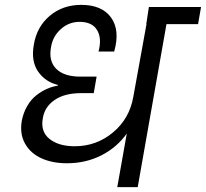

<svg xmlns="http://www.w3.org/2000/svg" viewBox="-20 -769 846 789"><path d="M254.9 -98.1Q195.8 -98.1 150.9 -118.2Q106 -138.2 83 -178.7Q60.1 -219.2 69.8 -273.9Q76.2 -306.2 91.6 -332.8Q106.9 -359.4 127.9 -376.2Q148.9 -393.1 171.6 -403.3Q194.3 -413.6 217.8 -417V-419.9Q166 -432.6 136.5 -475.1Q106.9 -517.6 119.1 -585.9Q131.3 -659.2 184.6 -704.1Q237.8 -749 314 -749Q398.9 -749 436.5 -696.8Q474.1 -644.5 449.2 -557.1H384.8Q399.4 -611.8 378.9 -645.5Q358.4 -679.2 307.1 -679.2Q263.2 -679.2 230 -649.4Q196.8 -619.6 189.9 -576.2Q178.7 -518.6 210.9 -486.3Q243.2 -454.1 310.1 -454.1H377L365.2 -386.2H312Q245.1 -386.2 204.1 -357.9Q163.1 -329.6 155.8 -282.2Q146 -228 183.6 -198Q221.2 -168 287.1 -168Q376 -168 444.1 -224.6Q512.2 -281.2 527.8 -371.1L582 -669.9H581.1L591.8 -740.2H806.2L793.9 -669.9H664.1L545.9 0H461.9L501 -220.2Q460.4 -163.1 396.5 -130.6Q332.5 -98.1 254.9 -98.1Z"/></svg>

Font: Poppins
Style: Italic
Weight: 400
Italic angle: -10°
Designer: Ninad Kale (Devanagari), Jonny Pinhorn (Latin)
Foundry: Indian Type Foundry
Version: Version 3.200;PS 1.000;hotconv 16.6.54;makeotf.lib2.5.65590